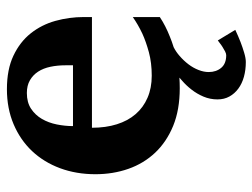

<svg xmlns="http://www.w3.org/2000/svg" viewBox="-110 -430 748 569"><g transform="rotate(-90 264.5 -146.0)"><path d="M498 -46.9Q472.2 -29.8 439.9 -17.1Q425.8 -11.2 408.7 -5.9Q395 1 382.8 11.7Q368.7 23.9 357.9 38.1Q347.2 52.2 341.1 67.9Q335 83.5 335 98.1Q335 120.1 347.4 135Q359.9 149.9 384.8 149.9Q389.6 149.9 396.2 146.5Q402.8 143.1 409.4 138.9Q416 134.8 421.1 130.6Q426.3 126.5 428.7 125L460 176.8Q441.4 185.5 423.8 192.4Q408.7 198.2 392.3 203.1Q376 208 364.7 208Q341.3 208 321 202.4Q300.8 196.8 285.9 185.8Q271 174.8 262.5 159.4Q253.9 144 253.9 124Q253.9 102.1 262.2 82.5Q270.5 63 283 47.1Q295.4 31.2 309.6 19Q314 14.6 318.4 11.2Q303.2 12.2 287.1 12.2Q223.1 12.2 175.5 -7.3Q127.9 -26.9 95.9 -60.8Q64 -94.7 48.1 -140.1Q32.2 -185.5 32.2 -237.8Q32.2 -294.4 50 -342.5Q67.9 -390.6 100.8 -425.5Q133.8 -460.4 180.4 -480.2Q227.1 -500 284.2 -500Q342.8 -500 383.5 -480.7Q424.3 -461.4 449.7 -429.4Q475.1 -397.5 486.6 -356.4Q498 -315.4 498 -272V-248H169.9Q169.9 -207 180.2 -174.3Q190.4 -141.6 210.2 -118.7Q230 -95.7 258.8 -83.3Q287.6 -70.8 324.2 -70.8Q362.3 -70.8 393.8 -79.3Q425.3 -87.9 448.7 -98.6Q475.6 -111.3 498 -127ZM355 -326.2Q355 -350.1 350.6 -371.1Q346.2 -392.1 336.2 -407.5Q326.2 -422.9 310.5 -431.9Q294.9 -440.9 272.9 -440.9Q245.1 -440.9 226.3 -428.5Q207.5 -416 196 -396.2Q184.6 -376.5 179.7 -352.1Q174.8 -327.6 174.8 -304.2H355Z"/></g></svg>

Font: Charis SIL Am
Style: Bold
Weight: 700
Foundry: SIL International
Version: Version 5.000